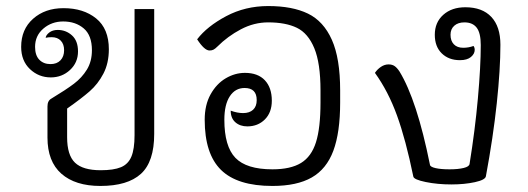

<svg xmlns="http://www.w3.org/2000/svg" viewBox="-20 -606 1745 635"><path d="M137 -151V-254Q137 -273 150 -280Q198 -309 224.5 -329Q251 -349 267.5 -376Q284 -403 284 -440Q284 -489 257 -512Q230 -535 189 -535Q151 -535 123.5 -511.5Q96 -488 96 -451Q96 -423 110 -408.5Q124 -394 147 -394Q168 -394 180 -406.5Q192 -419 192 -440Q192 -460 181 -471.5Q170 -483 151 -483Q139 -483 131 -481Q132 -490 143 -498.5Q154 -507 171 -507Q198 -507 218 -489Q238 -471 238 -436Q238 -399 211.5 -374.5Q185 -350 148 -350Q108 -350 79 -377.5Q50 -405 50 -451Q50 -509 89.5 -544Q129 -579 190 -579Q256 -579 298 -545Q340 -511 340 -443Q340 -397 322 -362.5Q304 -328 276.5 -304Q249 -280 202 -247V-152Q202 -93 228 -68Q254 -43 313 -43Q356 -43 380 -53Q404 -63 414.5 -88Q425 -113 425 -159V-576H490V-163Q490 -71 446 -31Q402 9 312 9Q229 9 183 -31.5Q137 -72 137 -151Z M657 -210Q657 -259 676.5 -294Q696 -329 726.5 -347Q757 -365 790 -365Q833 -365 856 -340.5Q879 -316 879 -273Q879 -234 856 -211Q833 -188 798 -188Q774 -188 758.5 -201.5Q743 -215 743 -240Q765 -232 784 -232Q805 -232 817 -243Q829 -254 829 -275Q829 -315 789 -315Q758 -315 740 -287.5Q722 -260 722 -210Q722 -122 758.5 -84Q795 -46 881 -46Q941 -46 975.5 -67Q1010 -88 1025 -135.5Q1040 -183 1040 -267V-307Q1040 -397 1019.5 -446.5Q999 -496 962 -514Q925 -532 867 -532Q820 -532 776.5 -509Q733 -486 699 -452Q692 -445 686.5 -442Q681 -439 673 -439Q656 -439 632 -476Q665 -519 728 -552.5Q791 -586 867 -586Q947 -586 998.5 -561Q1050 -536 1077.5 -474.5Q1105 -413 1105 -307V-267Q1105 -168 1082.5 -107.5Q1060 -47 1011 -19Q962 9 881 9Q765 9 711 -44Q657 -97 657 -210Z M1347 -22Q1322 -144 1293 -224Q1264 -304 1220 -365Q1228 -377 1240 -385Q1252 -393 1265 -393Q1277 -393 1285 -387.5Q1293 -382 1301 -370Q1359 -275 1402 -61Q1403 -54 1420.5 -50Q1438 -46 1467 -46Q1495 -46 1513.5 -50.5Q1532 -55 1533 -64Q1551 -175 1560.5 -280.5Q1570 -386 1570 -457Q1570 -497 1556.5 -514.5Q1543 -532 1516 -532Q1495 -532 1482.5 -521Q1470 -510 1470 -491Q1470 -471 1481 -459.5Q1492 -448 1512 -448Q1530 -448 1546 -454Q1550 -449 1550 -441Q1550 -428 1537.5 -417.5Q1525 -407 1501 -407Q1464 -407 1441 -429.5Q1418 -452 1418 -491Q1418 -532 1446 -557Q1474 -582 1519 -582Q1575 -582 1605 -550Q1635 -518 1635 -458Q1635 -377 1623 -264.5Q1611 -152 1587 -23Q1585 -11 1550.5 -3.5Q1516 4 1473 4Q1427 4 1388 -4Q1349 -12 1347 -22Z"/></svg>

Font: Krub
Style: Regular
Weight: 400
Designer: Ekaluck Peanpanawate
Foundry: Cadson Demak Co.,Ltd.
Version: Version 1.000; ttfautohint (v1.6)